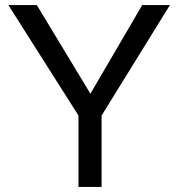

<svg xmlns="http://www.w3.org/2000/svg" viewBox="-20 -736 695 756"><path d="M380 -281V0H289V-281L13 -716H125L336 -367L540 -716H649Z"/></svg>

Font: Almarai
Style: Regular
Weight: 400
Designer: Boutros International 2019
Foundry: Created by Boutros International 2019
Version: Version 1.10